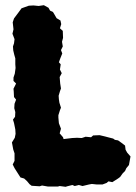

<svg xmlns="http://www.w3.org/2000/svg" viewBox="-20 -701 523 740"><path d="M225 -165 258 -169 277 -170 295 -169 310 -174 331 -172 339 -179 364 -180 385 -175 400 -171 416 -167 423 -162 435 -160 449 -150 462 -140 464 -124 470 -113 483 -98 477 -65 467 -53 462 -42 453 -33 443 -19 435 -13 413 1 398 -2 391 4 375 10H353L334 8L323 10L298 16L284 12L268 16L259 12L239 17L233 19L210 16L203 18H165L142 14L133 17L102 15L94 9L84 -3L73 -13L59 -17L50 -31L36 -53L29 -67L36 -81V-110L31 -125L26 -152L37 -170L40 -185L39 -202L34 -227L30 -240L38 -251L39 -269L35 -284L36 -301L42 -317L34 -327L33 -348L32 -359L42 -379L32 -389V-402L37 -417L40 -439L39 -453V-476L35 -490L31 -507L30 -522L34 -534L36 -550L28 -571L32 -588L29 -615L34 -630L52 -654L63 -669L91 -679L109 -680L129 -678L149 -681L167 -671L173 -660L184 -655L190 -645L198 -631L213 -622L216 -608L211 -592L222 -582L223 -555L219 -540L222 -522L215 -508L220 -495L212 -475L207 -461L214 -453L211 -433L218 -419L210 -404L212 -379L215 -360L211 -349L206 -332L207 -318L209 -305L215 -286L211 -276L205 -257V-248L207 -226L215 -205L210 -187L223 -172Z"/></svg>

Font: Winky Rough ExtraBold
Style: Regular
Weight: 800
Designer: Simon Atzbach
Foundry: typofactur
Version: Version 1.206; ttfautohint (v1.8.4.7-5d5b)